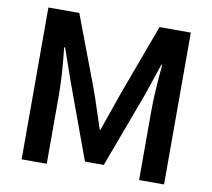

<svg xmlns="http://www.w3.org/2000/svg" viewBox="-83 -867 1064 962"><g transform="rotate(10 448.5 -386.0)"><path d="M86.9 0V-772.5H244.1L379.9 -413.1Q394.5 -373 417 -304.2Q439.5 -235.4 446.3 -214.8H450.2Q499 -356.4 519.5 -413.1L652.3 -772.5H811.5V0H684.6V-350.6Q684.6 -438.5 698.2 -588.9H694.3L638.7 -424.8L497.1 -43.9H401.4L261.7 -424.8L204.1 -589.8H199.2Q214.8 -449.2 214.8 -350.6V0Z"/></g></svg>

Font: Gothic A1
Style: Bold
Weight: 700
Version: Version 2.50